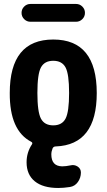

<svg xmlns="http://www.w3.org/2000/svg" viewBox="-20 -730 540 970"><path d="M133.8 -710H364.3Q382.8 -710 396 -696.8Q409.2 -683.6 409.2 -665Q409.2 -646.5 396 -633.3Q382.8 -620.1 364.3 -620.1H133.8Q115.2 -620.1 102.1 -633.3Q88.9 -646.5 88.9 -665Q88.9 -683.6 102.1 -696.8Q115.2 -710 133.8 -710ZM187 -130.4Q205.1 -96.7 249 -96.7Q293 -96.7 311 -130.4Q329.1 -164.1 329.1 -260.3Q329.1 -356.4 311 -389.6Q293 -422.9 249 -422.9Q205.1 -422.9 187 -389.6Q168.9 -356.4 168.9 -260.3Q168.9 -164.1 187 -130.4ZM468.8 -259.8Q468.8 2 261.7 9.8Q251 9.8 246.1 18.6Q239.3 35.2 239.3 49.8Q239.3 109.4 293.9 110.4Q312.5 110.4 335.9 105.5Q355.5 100.6 372.1 111.3Q388.7 122.1 388.7 141.6Q388.7 168 373.5 189.5Q358.4 210.9 333 214.8Q300.8 219.7 274.4 219.7Q197.3 219.7 155.8 186Q114.3 152.3 114.3 89.8Q114.3 40 141.6 -1Q146.5 -8.8 137.7 -13.7Q28.3 -70.3 29.3 -259.8Q29.3 -530.3 249 -530.3Q468.8 -530.3 468.8 -259.8Z"/></svg>

Font: Rounded-X Mgen+ 1m bold
Style: Bold
Weight: 700
Designer: [Source Han Sans]
Ryoko NISHIZUKA  (kana & ideographs); Paul D. Hunt (Latin, Greek & Cyrillic); Wenlong ZHANG  (bopomofo
Version: Version 1.059.20150602